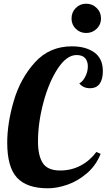

<svg xmlns="http://www.w3.org/2000/svg" viewBox="-20 -1000 575 1036"><path d="M366 -900Q366 -934 389 -957Q412 -980 445 -980Q478 -980 501.5 -957Q525 -934 525 -900Q525 -867 501.5 -844.5Q478 -822 445 -822Q412 -822 389 -844.5Q366 -867 366 -900ZM19 -230Q19 -335 54.5 -456Q90 -577 168.5 -663.5Q247 -750 368 -750Q443 -750 489 -717Q535 -684 535 -616Q535 -573 518 -548.5Q501 -524 465 -524Q429 -524 408 -550Q426 -559 440 -586Q454 -613 454 -642Q454 -669 439.5 -686Q425 -703 393 -703Q340 -703 292 -630.5Q244 -558 214.5 -448Q185 -338 185 -236Q185 -160 211 -120Q237 -80 305 -80Q364 -80 414 -106Q464 -132 500 -180L523 -170Q498 -107 449 -65Q400 -23 344 -3.5Q288 16 238 16Q125 16 72 -41Q19 -98 19 -230Z"/></svg>

Font: Lobster
Style: Regular
Weight: 400
Designer: Impallari Type
Foundry: Impallari Type
Version: Version 2.100